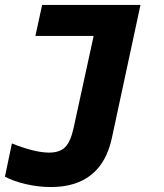

<svg xmlns="http://www.w3.org/2000/svg" viewBox="-41 -536 661 775"><path d="M165 219Q115 219 64.5 207.5Q14 196 -21 177L7 43Q52 61 90 70.5Q128 80 157 80Q200 80 222 58Q244 36 256 -19L337 -391H102L129 -516H526L411 19Q390 119 328 169Q266 219 165 219Z"/></svg>

Font: Red Hat Mono
Style: Italic
Weight: 300
Italic angle: -12°
Monospace: yes
Designer: Pentagram, MCKL
Foundry: Pentagram, MCKL
Version: Version 1.023